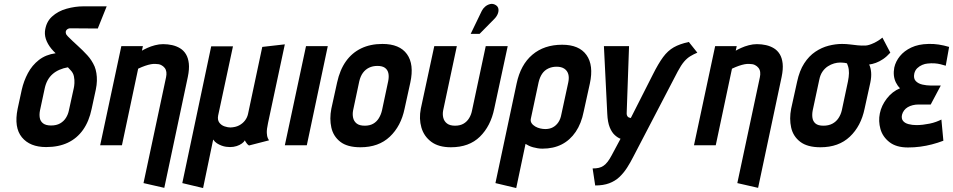

<svg xmlns="http://www.w3.org/2000/svg" viewBox="-20 -734 4815 970"><path d="M334 -591 474 -590 519 -702H401Q360 -702 316.5 -690Q273 -678 242.5 -650Q212 -622 207 -575Q205 -550 216.5 -524.5Q228 -499 250 -476L261 -465Q211 -458 176.5 -431Q142 -404 121 -364.5Q100 -325 90 -281L69 -184Q50 -90 90.5 -40.5Q131 9 213 9Q276 9 322.5 -13Q369 -35 399.5 -78Q430 -121 443 -184L464 -281Q469 -305 469.5 -325.5Q470 -346 467 -364.5Q464 -383 458 -398Q444 -430 421 -455Q398 -480 372.5 -503Q347 -526 323 -550Q321 -553 318 -556Q315 -559 313.5 -563Q312 -567 312 -571Q312 -578 316 -582.5Q320 -587 325 -589Q330 -591 334 -591ZM353 -290 328 -176Q324 -156 313 -138.5Q302 -121 283.5 -110.5Q265 -100 238 -100Q212 -100 198 -110.5Q184 -121 181 -138.5Q178 -156 182 -176L206 -288Q211 -311 221 -329Q231 -347 246 -360Q261 -373 280.5 -381.5Q300 -390 323 -394L336 -380Q350 -366 353.5 -348Q357 -330 356 -314Q355 -298 353 -290Z M819 -344 705 191 810 215 929 -346Q937 -385 934 -413Q931 -441 919.5 -460Q908 -479 890 -490Q872 -501 850 -506Q828 -511 804 -511Q784 -511 763 -505.5Q742 -500 724.5 -492Q707 -484 697 -478L702 -501H593L486 0H596L678 -387Q697 -396 713 -401.5Q729 -407 742.5 -409.5Q756 -412 766 -411Q783 -411 794 -405.5Q805 -400 812 -391Q819 -382 820.5 -370Q822 -358 819 -344Z M1334 -112 1419 -510 1305 -497 1233 -158Q1229 -140 1217.5 -125Q1206 -110 1188 -100.5Q1170 -91 1144 -90Q1131 -90 1114.5 -95.5Q1098 -101 1088 -114.5Q1078 -128 1082 -150L1157 -500H1047L901 191L1006 216L1057 -29Q1065 -17 1076 -10Q1087 -3 1099 1.5Q1111 6 1122 7.5Q1133 9 1142 9Q1160 9 1175.5 4Q1191 -1 1202 -9Q1213 -17 1217 -25Q1218 -23 1221 -17.5Q1224 -12 1228.5 -7Q1233 -2 1238 1L1339 -25Q1337 -28 1333 -36Q1329 -44 1328 -62Q1327 -80 1334 -112Z M1419 0H1530L1636 -501H1526Z M2024 -185 2053 -317Q2073 -409 2036 -460.5Q1999 -512 1912 -512Q1851 -512 1804.5 -489.5Q1758 -467 1727.5 -424Q1697 -381 1683 -317L1654 -185Q1644 -134 1654 -89.5Q1664 -45 1699.5 -17.5Q1735 10 1801 10Q1893 10 1949.5 -43.5Q2006 -97 2024 -185ZM1941 -323 1910 -177Q1905 -155 1894 -137Q1883 -119 1865.5 -109Q1848 -99 1823 -99Q1796 -99 1782 -110Q1768 -121 1764 -139Q1760 -157 1764 -177L1795 -323Q1801 -349 1813.5 -366Q1826 -383 1844.5 -392Q1863 -401 1887 -401Q1911 -401 1924.5 -391.5Q1938 -382 1942 -364.5Q1946 -347 1941 -323Z M2477 -185 2545 -501H2434L2365 -177Q2361 -155 2350 -137Q2339 -119 2321.5 -109Q2304 -99 2279 -99Q2253 -99 2238.5 -110Q2224 -121 2219.5 -139Q2215 -157 2219 -177L2288 -501H2174L2106 -185Q2096 -134 2109 -89.5Q2122 -45 2159 -17.5Q2196 10 2258 10Q2350 10 2404.5 -43.5Q2459 -97 2477 -185ZM2477 -638Q2489 -650 2494.5 -663.5Q2500 -677 2498 -689Q2496 -701 2485 -708Q2471 -717 2456.5 -713.5Q2442 -710 2431 -700.5Q2420 -691 2414 -679L2358 -563H2403Z M2929 -171 2960 -312Q2980 -404 2943 -456Q2906 -508 2820 -508Q2729 -508 2669.5 -457.5Q2610 -407 2590 -312L2483 191L2588 216L2635 -7Q2643 -2 2652.5 2.5Q2662 7 2673 10Q2684 13 2696 15Q2708 17 2720 17Q2776 17 2818 -4.5Q2860 -26 2888.5 -68Q2917 -110 2929 -171ZM2851 -318 2816 -156Q2812 -133 2801 -116.5Q2790 -100 2773.5 -91Q2757 -82 2735 -82Q2723 -82 2709.5 -85Q2696 -88 2684 -95Q2672 -102 2665.5 -112Q2659 -122 2662 -135L2701 -318Q2707 -344 2719 -361.5Q2731 -379 2750 -388Q2769 -397 2792 -397Q2816 -397 2831 -387Q2846 -377 2851 -359.5Q2856 -342 2851 -318Z M3503 -468 3460 -522Q3414 -512 3384 -495Q3354 -478 3330 -445.5Q3306 -413 3278 -357L3167 -138Q3167 -138 3163.5 -138.5Q3160 -139 3156 -141Q3152 -143 3149 -148Q3146 -153 3146 -161L3158 -501H3031L3048 -159Q3050 -116 3060.5 -90.5Q3071 -65 3086 -51.5Q3101 -38 3115 -33L3070 51Q3060 70 3050 83Q3040 96 3029 103.5Q3018 111 3005 114Q2992 117 2974 117L2987 203Q3028 203 3057.5 192Q3087 181 3108.5 161Q3130 141 3147.5 114Q3165 87 3181 55L3404 -373Q3421 -405 3436 -422.5Q3451 -440 3467.5 -450Q3484 -460 3503 -468Z M3819 -344 3705 191 3810 215 3929 -346Q3937 -385 3934 -413Q3931 -441 3919.5 -460Q3908 -479 3890 -490Q3872 -501 3850 -506Q3828 -511 3804 -511Q3784 -511 3763 -505.5Q3742 -500 3724.5 -492Q3707 -484 3697 -478L3702 -501H3593L3486 0H3596L3678 -387Q3697 -396 3713 -401.5Q3729 -407 3742.5 -409.5Q3756 -412 3766 -411Q3783 -411 3794 -405.5Q3805 -400 3812 -391Q3819 -382 3820.5 -370Q3822 -358 3819 -344Z M4478 -468 4438 -544Q4419 -528 4394.5 -516.5Q4370 -505 4354 -504Q4333 -503 4313.5 -505Q4294 -507 4274.5 -509.5Q4255 -512 4234 -512Q4201 -512 4166 -503Q4131 -494 4099 -472.5Q4067 -451 4043 -414Q4019 -377 4007 -321L3977 -185Q3967 -134 3977 -89.5Q3987 -45 4023 -17.5Q4059 10 4125 10Q4217 10 4273.5 -43.5Q4330 -97 4348 -185L4377 -317Q4383 -346 4381 -369Q4379 -392 4371 -408Q4387 -410 4405 -416.5Q4423 -423 4441.5 -435.5Q4460 -448 4478 -468ZM4264 -323 4233 -177Q4228 -155 4216 -137Q4204 -119 4185 -109Q4166 -99 4140 -99Q4113 -99 4100 -110Q4087 -121 4084.5 -139Q4082 -157 4086 -177L4119 -331Q4124 -356 4135.5 -372.5Q4147 -389 4162.5 -399Q4178 -409 4194 -413.5Q4210 -418 4224 -418Q4231 -418 4236.5 -417.5Q4242 -417 4247.5 -416.5Q4253 -416 4259 -414Q4262 -407 4264.5 -399Q4267 -391 4268 -382.5Q4269 -374 4269 -364.5Q4269 -355 4267.5 -344.5Q4266 -334 4264 -323Z M4758 -402 4775 -497Q4748 -505 4722 -509Q4696 -513 4670 -512Q4620 -511 4584 -494Q4548 -477 4526.5 -450.5Q4505 -424 4498 -393Q4494 -372 4496 -353Q4498 -334 4506 -317.5Q4514 -301 4527 -288Q4488 -272 4460.5 -236.5Q4433 -201 4425 -161Q4417 -122 4428 -82.5Q4439 -43 4473.5 -16Q4508 11 4567 11Q4599 11 4629 7Q4659 3 4688 -4.5Q4717 -12 4746 -23L4736 -130Q4724 -124 4709 -118.5Q4694 -113 4677 -109.5Q4660 -106 4643 -104Q4626 -102 4610 -102Q4588 -102 4569.5 -107Q4551 -112 4542 -123.5Q4533 -135 4537 -154Q4540 -166 4547.5 -176Q4555 -186 4566 -192.5Q4577 -199 4591 -202.5Q4605 -206 4620 -206H4682L4733 -302H4680Q4662 -302 4641 -306.5Q4620 -311 4607 -324Q4594 -337 4599 -362Q4603 -379 4614 -389.5Q4625 -400 4639 -406Q4653 -412 4666 -413Q4685 -415 4701 -414Q4717 -413 4731 -409.5Q4745 -406 4758 -402Z"/></svg>

Font: Advent Pro
Style: Italic
Weight: 400
Italic angle: -12°
Designer: VivaRado, Andreas Kalpakidis
Foundry: VivaRado, Andreas Kalpakidis
Version: Version 3.000